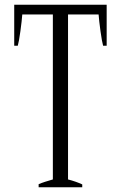

<svg xmlns="http://www.w3.org/2000/svg" viewBox="-20 -790 498 810"><path d="M143 -13C143 -13 143 0 143 0C143 0 327 0 327 0C327 0 327 -12 327 -12C310 -20 290 -27 267 -33C267 -33 267 -729 267 -729C267 -729 396 -729 396 -729C397 -712 400 -689 404 -658C408 -628 412 -608 415 -597C415 -597 430 -597 430 -597C430 -597 430 -770 430 -770C430 -770 40 -770 40 -770C40 -770 40 -597 40 -597C40 -597 55 -597 55 -597C58 -608 62 -628 66 -658C70 -689 73 -712 74 -729C74 -729 203 -729 203 -729C203 -729 203 -33 203 -33C179 -26 159 -20 143 -13Z"/></svg>

Font: BUSH 25 TRIRONG 0515 A
Style: Regular
Weight: 400
Designer: Katatrad Team
Foundry: CadsonDemak